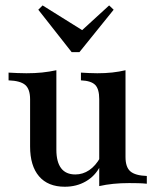

<svg xmlns="http://www.w3.org/2000/svg" viewBox="-20 -688 590 719"><path d="M222.6 11.3Q159.7 11.3 126.2 -27.8Q92.7 -66.9 92.7 -139.5V-316.1Q92.7 -354 74.6 -369.8Q56.5 -385.5 12.1 -387.1V-416.1Q27.4 -415.3 44.4 -414.5Q61.3 -413.7 79 -413.7Q110.5 -413.7 137.9 -416.5Q165.3 -419.4 191.1 -425V-127.4Q191.1 -81.5 208.9 -58.1Q226.6 -34.7 262.1 -34.7Q290.3 -34.7 314.1 -50.8Q337.9 -66.9 355.6 -98.4L354.8 -65.3Q336.3 -29 301.6 -8.9Q266.9 11.3 222.6 11.3ZM351.6 8.9V-316.9Q351.6 -354.8 336.3 -370.2Q321 -385.5 283.1 -387.1V-416.1Q297.6 -415.3 312.9 -414.5Q328.2 -413.7 344.4 -413.7Q374.2 -413.7 400.4 -416.5Q426.6 -419.4 450 -425V-100Q450 -62.1 468.1 -46.4Q486.3 -30.6 529.8 -29V0Q514.5 -1.6 497.6 -2Q480.6 -2.4 463.7 -2.4Q432.3 -2.4 404.4 0.4Q376.6 3.2 351.6 8.9ZM388.7 -667.7 405.6 -651.6 277.4 -492.7H248.4L123.4 -651.6L139.5 -667.7L307.3 -562.9L264.5 -554Z"/></svg>

Font: Playfair SemiBold
Style: Regular
Weight: 600
Designer: Claus Eggers Sørensen
Foundry: Claus Eggers Sørensen
Version: Version 2.001;gftools[0.9.30]